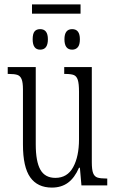

<svg xmlns="http://www.w3.org/2000/svg" viewBox="-20 -840 525 870"><path d="M84 -185V-435Q84 -466 78 -481Q72 -496 59 -500.5Q46 -505 19 -505H15V-536H142V-186Q142 -108 163 -71Q184 -34 231 -34Q285 -34 311.5 -82.5Q338 -131 338 -209V-424Q338 -461 332.5 -478Q327 -495 314.5 -500Q302 -505 274 -505H271V-536H396V-105Q396 -71 402 -55.5Q408 -40 421.5 -35.5Q435 -31 463 -31H466V0H349L342 -80H338Q318 -34 288 -12Q258 10 215 10Q150 10 117 -36.5Q84 -83 84 -185ZM125 -820H345V-778H125ZM128 -662Q128 -687 136.5 -697.5Q145 -708 162 -708Q197 -708 197 -662Q197 -615 162 -615Q128 -615 128 -662ZM272 -662Q272 -708 307 -708Q342 -708 342 -662Q342 -637 332.5 -626Q323 -615 307 -615Q272 -615 272 -662Z"/></svg>

Font: Noto Serif CondLight
Style: Regular
Weight: 300
Width: 3
Designer: Monotype Design Team
Foundry: Monotype Imaging Inc.
Version: Version 1.001